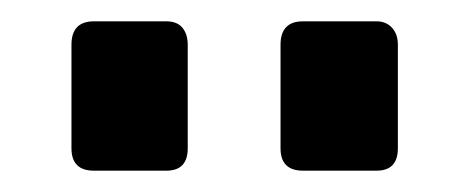

<svg xmlns="http://www.w3.org/2000/svg" viewBox="-20 -797 439 180"><path d="M264 -637Q243 -637 243 -658V-755Q243 -777 264 -777H333Q342 -777 347.5 -771Q353 -765 353 -755V-658Q353 -637 333 -637ZM68 -637Q47 -637 47 -658V-755Q47 -777 68 -777H136Q146 -777 151 -771Q156 -765 156 -755V-658Q156 -637 136 -637Z"/></svg>

Font: Exo Thin
Style: Bold
Weight: 700
Version: Version 2.000